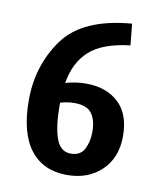

<svg xmlns="http://www.w3.org/2000/svg" viewBox="-70 -626 578 691"><g transform="rotate(10 219.0 -280.5)"><path d="M220.7 7.8Q133.8 7.8 86.4 -53.2Q39.1 -114.3 39.1 -234.4Q39.1 -360.4 108.9 -457.5Q178.7 -554.7 357.4 -569.3L365.2 -491.2Q264.6 -479.5 217.3 -436.5Q169.9 -393.6 157.2 -317.4Q194.3 -328.1 232.4 -328.1Q306.6 -328.1 351.1 -286.6Q395.5 -245.1 395.5 -164.1Q395.5 -85.9 346.7 -39.1Q297.9 7.8 220.7 7.8ZM220.7 -70.3Q255.9 -70.3 270 -97.2Q284.2 -124 284.2 -161.1Q284.2 -203.1 266.6 -227.5Q249 -252 203.1 -252Q177.7 -252 151.4 -244.1V-237.3Q151.4 -158.2 167 -114.3Q182.6 -70.3 220.7 -70.3Z"/></g></svg>

Font: Sudo Variable
Style: Regular
Weight: 400
Monospace: yes
Designer: Jens Kutilek
Foundry: Jens Kutilek
Version: Version 0.040